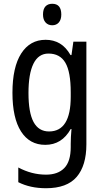

<svg xmlns="http://www.w3.org/2000/svg" viewBox="-20 -758 548 1018"><path d="M222 -547Q264 -547 297 -527.5Q330 -508 354 -466H359L369 -537H438V7Q438 120 386.5 180Q335 240 224 240Q140 240 77 208V130Q148 168 224 168Q287 168 321 133Q355 98 355 22V5Q355 -10 356 -32Q357 -54 359 -74H355Q308 10 220 10Q137 10 91.5 -61Q46 -132 46 -266Q46 -402 92.5 -474.5Q139 -547 222 -547ZM237 -474Q184 -474 157.5 -420.5Q131 -367 131 -265Q131 -161 158 -111Q185 -61 240 -61Q355 -61 355 -245V-269Q355 -377 326.5 -425.5Q298 -474 237 -474ZM257 -738Q305 -738 305 -681Q305 -654 292 -639Q279 -624 257 -624Q235 -624 221.5 -639Q208 -654 208 -681Q208 -710 221 -724Q234 -738 257 -738Z"/></svg>

Font: Noto Sans Gurmukhi Condensed
Style: Regular
Weight: 400
Width: 3
Designer: Jelle Bosma - Monotype Design Team
Foundry: Monotype Imaging Inc.
Version: Version 2.004; ttfautohint (v1.8.4.7-5d5b)